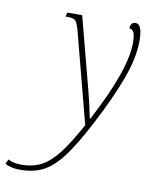

<svg xmlns="http://www.w3.org/2000/svg" viewBox="-225 -609 722 914"><g transform="rotate(10 136.0 -152.0)"><path d="M-138 224 -127 201Q-104 215 -63 215Q-8 215 33 193.5Q74 172 113.5 121.5Q153 71 204 -23L89 -463Q79 -498 69.5 -507Q60 -516 34 -516H22L27 -536H99L186 -204Q204 -138 220 -58H223Q360 -318 360 -448Q360 -485 352.5 -499Q345 -513 331 -513Q331 -527 337.5 -535.5Q344 -544 356 -544Q389 -544 389 -463Q389 -381 351 -278Q313 -175 244 -43Q184 72 139 131.5Q94 191 47 215.5Q0 240 -66 240Q-108 240 -138 224Z"/></g></svg>

Font: Noto Serif NarrowThin
Style: Italic
Weight: 250
Width: 4
Italic angle: -12°
Designer: Monotype Design Team
Foundry: Monotype Imaging Inc.
Version: Version 1.001